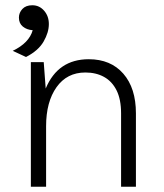

<svg xmlns="http://www.w3.org/2000/svg" viewBox="-20 -711 626 731"><path d="M79 -494 28.5 -517.5Q91 -547.5 104.5 -596Q82 -597.5 67 -609.8Q52 -622 52 -644Q52 -662.5 65.2 -676.8Q78.5 -691 103 -691Q130 -691 148 -670.2Q166 -649.5 166 -619.5Q166 -587.5 146 -552.8Q126 -518 79 -494ZM497.5 0H441V-279.5Q441 -332.5 423.8 -367Q406.5 -401.5 376 -418.2Q345.5 -435 305 -435Q235 -435 195.2 -379Q155.5 -323 155.5 -230.5V0H97.5V-474.5H146.5L154 -374Q200.5 -485.5 318 -485.5Q401.5 -485.5 449.5 -430.5Q497.5 -375.5 497.5 -279.5Z"/></svg>

Font: Betina Sans Light
Style: Regular
Weight: 300
Designer: Jonathan Pinhorn (font) & Cristiano Sobral (main changes)
Version: Version 2.001;October 6, 2020;FontCreator 13.0.0.2681 64-bit